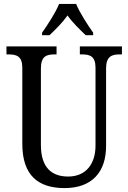

<svg xmlns="http://www.w3.org/2000/svg" viewBox="-20 -951 656 981"><path d="M195 -784V-771H233C264 -801 299 -835 325 -872C351 -835 387 -801 418 -771H456V-784C429 -822 387 -886 369 -931H282C264 -886 222 -822 195 -784ZM310 10C450 10 522 -72 522 -205V-601C522 -664 552 -673 592 -673H603V-714H388V-673H399C439 -673 468 -664 468 -605V-207C468 -117 422 -49 328 -49C246 -49 189 -93 189 -210V-601C189 -664 218 -673 258 -673H269V-714H13V-673H25C64 -673 94 -664 94 -605V-216C94 -53 177 10 310 10Z"/></svg>

Font: Noto Serif Lao Cond
Style: Regular
Weight: 400
Width: 3
Designer: Monotype Design Team
Foundry: Monotype Imaging Inc.
Version: Version 2.004